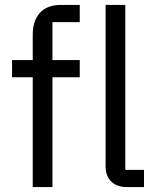

<svg xmlns="http://www.w3.org/2000/svg" viewBox="-20 -760 636 780"><path d="M565 0V-70H489V-740H409V-83C409 -35 439 0 494 0ZM113 0H193V-446H304V-516H193V-670H304V-740H226C150 -740 113 -691 113 -620V-516H29V-446H113Z"/></svg>

Font: LVC Sans
Style: Regular
Weight: 400
Designer: Mike Abbink, Paul van der Laan, Pieter van Rosmalen
Foundry: Bold Monday
Version: Version 3.0